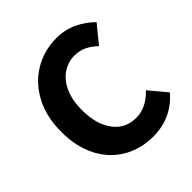

<svg xmlns="http://www.w3.org/2000/svg" viewBox="-204 -906 1069 1069"><g transform="rotate(-45 331.0 -371.0)"><path d="M53 -368Q53 -486 100 -574Q147 -662 227 -709Q307 -756 403 -756Q470 -756 526.5 -729Q583 -702 624 -660L539 -556Q509 -585 477 -600.5Q445 -616 405 -616Q354 -616 311.5 -587Q269 -558 244.5 -503Q220 -448 220 -373Q220 -259 269.5 -193Q319 -127 403 -127Q446 -127 483.5 -146.5Q521 -166 550 -198L636 -95Q590 -41 529.5 -13.5Q469 14 397 14Q300 14 221.5 -31Q143 -76 98 -162Q53 -248 53 -368Z"/></g></svg>

Font: Merged Yaku Han JP ExtraBold
Style: Regular
Weight: 800
Designer: Ryoko NISHIZUKA 西塚涼子 (kana, bopomofo & ideographs); Paul D. Hunt (Latin, Greek & Cyrillic); Sandoll Communications 산돌커뮤니
Foundry: Adobe
Version: Version 2.004